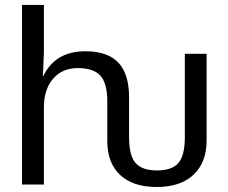

<svg xmlns="http://www.w3.org/2000/svg" viewBox="-20 -745 921 775"><path d="M413.1 -175.8V-335Q413.1 -408.7 385.3 -439.5Q357.4 -470.2 293.9 -470.2Q231.4 -470.2 194.3 -427.2Q157.2 -384.3 157.2 -312V0H68.8V-725.1H157.2V-536.1Q157.2 -526.4 154.8 -474.1Q153.3 -439 152.8 -438H154.8Q203.1 -538.1 324.2 -538.1Q414.1 -538.1 457.5 -492.4Q501 -446.8 501 -352.1V-191.9Q501 -117.2 527.1 -87.2Q553.2 -57.1 613.8 -57.1Q674.3 -57.1 700.2 -87.2Q726.1 -117.2 726.1 -191.9V-527.8H814V-178.2Q814 -89.8 761.5 -40Q709 9.8 612.8 9.8Q516.6 9.8 464.8 -38.8Q413.1 -87.4 413.1 -175.8Z"/></svg>

Font: Libra Sans Modern
Style: Regular
Weight: 400
Foundry: Stefan Peev, Context Ltd
Version: Version 1.000